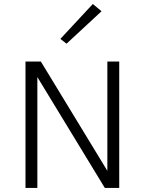

<svg xmlns="http://www.w3.org/2000/svg" viewBox="-20 -918 708 938"><path d="M562.5 0H492L162.5 -541.5V0H104.5V-617.5H179.5L504.5 -83.5V-617.5H562.5ZM305 -704.5 275 -728 433.5 -898.5 476 -863Z"/></svg>

Font: Betina Sans Light
Style: Regular
Weight: 300
Designer: Jonathan Pinhorn (font) & Cristiano Sobral (main changes)
Version: Version 2.001;October 6, 2020;FontCreator 13.0.0.2681 64-bit